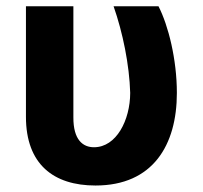

<svg xmlns="http://www.w3.org/2000/svg" viewBox="-20 -565 629 595"><path d="M60.4 -545.5V-203.1C60.4 -55.8 146.3 9.9 275.9 9.9C454.2 9.9 528.1 -115.8 528.1 -277C528.1 -380.7 501.8 -485.8 471.2 -545.5H332C360.4 -464.5 381 -364 383.5 -277C383.2 -192.5 340.6 -108.7 271.3 -108.7C237.2 -108.7 207 -131 207.4 -201.7V-545.5Z"/></svg>

Font: Margiela Sans
Style: Bold
Weight: 700
Designer: Stefan Endress, Andreas Faust
Version: Version 1.100;FEAKit 1.0